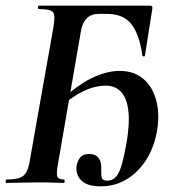

<svg xmlns="http://www.w3.org/2000/svg" viewBox="-28 -645 619 677"><path d="M327 12Q278 12 258 -9.5Q238 -31 242 -60Q245 -78 255 -90Q265 -102 287 -102Q309 -102 319.5 -88Q330 -74 329 -50Q328 -28 331 -18Q334 -8 350 -8Q368 -8 380 -20.5Q392 -33 400.5 -62Q409 -91 418 -140Q430 -210 424.5 -255Q419 -300 398.5 -321.5Q378 -343 345 -343Q307 -343 266 -323.5Q225 -304 180 -263L171 -276Q239 -342 293 -368.5Q347 -395 393 -395Q434 -395 462.5 -377.5Q491 -360 507.5 -330Q524 -300 528.5 -261.5Q533 -223 525 -180Q515 -125 487.5 -81.5Q460 -38 419 -13Q378 12 327 12ZM-6 0Q-8 0 -8 -6Q-8 -12 -6 -12Q25 -12 41.5 -18Q58 -24 66 -40Q74 -56 78 -84L160 -547Q168 -591 159 -602Q150 -613 109 -613Q106 -613 106 -619Q106 -625 109 -625H502Q511 -625 509 -613L483 -449Q482 -445 478 -446Q474 -447 474 -449Q464 -522 436 -559Q408 -596 349 -596H320Q294 -596 278.5 -581Q263 -566 258 -539L179 -82Q170 -36 173.5 -24Q177 -12 198 -12Q200 -12 200 -6Q200 0 198 0Q180 0 159 -1Q138 -2 111 -2Q79 -2 48.5 -1Q18 0 -6 0Z"/></svg>

Font: Cormorant Garamond Light
Style: Italic
Weight: 300
Italic angle: -10°
Designer: Christian Thalmann (Catharsis Fonts)
Foundry: Catharsis Fonts
Version: Version 4.001